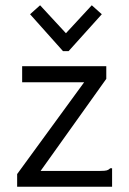

<svg xmlns="http://www.w3.org/2000/svg" viewBox="-20 -708 490 728"><path d="M45 -48 299 -396H64V-457H383V-409L134 -60H361Q378 -60 385 -62Q392 -64 398 -70H405V0H45ZM132 -688 230 -582 328 -688 366 -654 240 -514H219L94 -654Z"/></svg>

Font: Inconsolata SemiCondensed
Style: Regular
Weight: 400
Width: 4
Monospace: yes
Designer: Raph Levien, Cyreal, Brenton Simpson
Foundry: Raph Levien, Cyreal, Google
Version: Version 3.001; ttfautohint (v1.8.2.53-6de2)